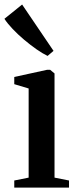

<svg xmlns="http://www.w3.org/2000/svg" viewBox="-40 -848 346 868"><path d="M24.5 0V-32L89.5 -45V-448L24.5 -467.5V-500L173 -532.5H186.5L206.5 -516V-45L272 -32V0ZM174.5 -595.5Q152.5 -606 125 -625.2Q97.5 -644.5 69.2 -668.2Q41 -692 17.2 -717Q-6.5 -742 -20 -763L60 -827.5L202 -618L175.5 -595.5Z"/></svg>

Font: Merriweather 96pt SemiBold
Style: Regular
Weight: 600
Version: Version 2.100